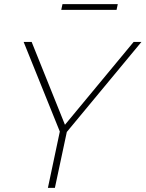

<svg xmlns="http://www.w3.org/2000/svg" viewBox="-20 -914 708 934"><path d="M278 -866 284 -894H553L547 -866ZM271 -274 95 -710H134L296 -307L630 -710H668L305 -272L247 0H213Z"/></svg>

Font: Raleway-v4020 ExtraLight
Style: Italic
Weight: 275
Italic angle: -12°
Designer: Matt McInerney, Pablo Impallari, Rodrigo Fuenzalida
Foundry: Matt McInerney, Pablo Impallari, Rodrigo Fuenzalida
Version: Version 4.020;PS 004.020;hotconv 1.0.88;makeotf.lib2.5.64775